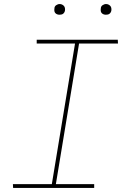

<svg xmlns="http://www.w3.org/2000/svg" viewBox="-20 -932 640 952"><path d="M447 0H45L44 -19H237L352 -716H162V-735H564L565 -716H372L257 -19H447ZM505 -859Q499 -859 493.5 -861Q488 -863 484 -867.5Q480 -872 479.5 -878.5Q479 -885 480 -891Q480 -896 482.5 -900Q485 -904 489 -906.5Q493 -909 497 -910.5Q501 -912 506 -912Q512 -912 517.5 -909.5Q523 -907 527 -902.5Q531 -898 532 -891.5Q533 -885 532 -879Q531 -874 528.5 -870Q526 -866 522.5 -863.5Q519 -861 514.5 -860Q510 -859 505 -859ZM275 -859Q269 -859 263.5 -861Q258 -863 254 -867.5Q250 -872 249.5 -878.5Q249 -885 250 -891Q250 -896 252.5 -900Q255 -904 259 -906.5Q263 -909 267 -910.5Q271 -912 276 -912Q282 -912 287.5 -909.5Q293 -907 297 -902.5Q301 -898 302 -891.5Q303 -885 302 -879Q301 -874 298.5 -870Q296 -866 292.5 -863.5Q289 -861 284.5 -860Q280 -859 275 -859Z"/></svg>

Font: Iosevka HT Thin Extended
Style: Italic
Weight: 100
Width: 7
Italic angle: -9°
Monospace: yes
Designer: Belleve Invis
Foundry: Belleve Invis
Version: Version 32.3.0; ttfautohint (v1.8.4)